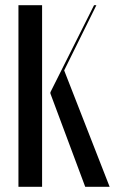

<svg xmlns="http://www.w3.org/2000/svg" viewBox="-20 -719 442 739"><path d="M142 -699H51V0H142ZM308 0H402L227 -448L351 -699H342L174 -364V-359Z"/></svg>

Font: Moniqa SemBd Display
Style: Regular
Weight: 600
Designer: Rajesh Rajput
Foundry: Rajesh Rajput
Version: Version 1.000